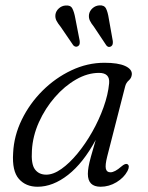

<svg xmlns="http://www.w3.org/2000/svg" viewBox="-20 -702 564 731"><path d="M388 -105.5Q380 -73.5 383 -59.8Q386 -46 400.5 -46Q417 -46 442 -68Q457 -81 465 -77Q475.5 -71 465.5 -51Q452 -25.5 423.5 -8.2Q395 9 363 9Q314.5 9 314.5 -40Q314.5 -51.5 317 -66.2Q319.5 -81 326 -105Q332.5 -129 344.5 -169.5Q297 -81.5 239.2 -36.2Q181.5 9 123 9Q78 9 51.8 -21Q25.5 -51 30 -119.5Q33 -185 63 -246.5Q93 -308 142 -356.8Q191 -405.5 251.8 -434.2Q312.5 -463 377.5 -463Q429.5 -463 456 -451Q482.5 -439 482 -419.5Q481 -405 470.5 -396Q460 -387 456.5 -373ZM101.5 -129Q98 -77.5 113 -57.2Q128 -37 156 -37Q183 -37 213.8 -58.8Q244.5 -80.5 275 -117.5Q305.5 -154.5 331.2 -200Q357 -245.5 374.2 -293.5Q391.5 -341.5 395.5 -385Q399 -424.5 357 -424.5Q313.5 -424.5 269.8 -399.5Q226 -374.5 189 -332Q152 -289.5 128.2 -236.8Q104.5 -184 101.5 -129ZM394 -632.5 409.5 -545.5Q410 -539 409 -534Q408 -529 403 -525.5Q393 -519.5 385 -529L337 -601Q327.5 -612.5 322.2 -623.5Q317 -634.5 319 -647.5Q321.5 -661 332.5 -670.8Q343.5 -680.5 358 -681.5Q377 -683 383.8 -669.2Q390.5 -655.5 394 -632.5ZM266.5 -633.5 283.5 -546Q284 -540 283.2 -535Q282.5 -530 277.5 -526.5Q268 -520.5 259 -529.5L210.5 -600.5Q201 -612 195.2 -622.8Q189.5 -633.5 191 -646.5Q193 -660 204 -670Q215 -680 229.5 -681Q248.5 -683 255.5 -669.5Q262.5 -656 266.5 -633.5Z"/></svg>

Font: Fraunces 9pt Soft Light
Style: Italic
Weight: 300
Italic angle: -16°
Version: Version 1.000;[0bf87f6ff]